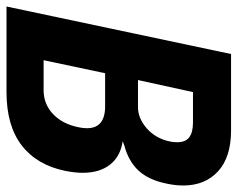

<svg xmlns="http://www.w3.org/2000/svg" viewBox="-95 -640 730 590"><g transform="rotate(90 270.0 -345.0)"><path d="M141 -690H376Q458 -690 501.5 -650Q545 -610 545 -543Q545 -518 539 -491Q528 -437 499.5 -406Q471 -375 422 -362L409 -357Q456 -350 481 -318Q506 -286 506 -234Q506 -210 500 -180Q482 -93 421.5 -46.5Q361 0 258 0H-5ZM304 -404Q339 -404 370 -431.5Q401 -459 410 -503Q412 -511 412 -525Q412 -550 397 -561.5Q382 -573 351 -573H258L221 -404ZM252 -114Q295 -114 325.5 -143Q356 -172 366 -221Q369 -235 369 -247Q369 -303 302 -303H200L160 -114Z"/></g></svg>

Font: Decalotype
Style: Bold Italic
Weight: 700
Italic angle: -12°
Designer: Alfredo Marco Pradil
Foundry: Alfredo Marco Pradil
Version: Version 1.0